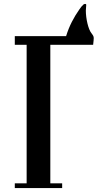

<svg xmlns="http://www.w3.org/2000/svg" viewBox="-20 -953 550 973"><path d="M235 -726H452C454 -744 455 -753 455 -759C455 -768 453 -772 444 -784C427 -804 415 -860 415 -899C415 -910 417 -917 417 -928C417 -932 415 -933 411 -933C409 -933 406 -932 404 -931C397 -925 389 -916 382 -905C354 -865 331 -822 315 -770H55V-726H115V-24H55V0H295V-24H235Z"/></svg>

Font: Ponomar Unicode
Style: Regular
Weight: 400
Version: 1.3